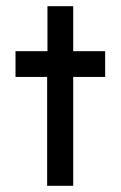

<svg xmlns="http://www.w3.org/2000/svg" viewBox="-20 -599 390 619"><path d="M132 0H216V-351H319V-434H216V-579H133V-434H30V-351H132Z"/></svg>

Font: Kunika
Style: Regular
Weight: 400
Designer: Leo Kuroshita
Foundry: kurogedelic
Version: Version 1.000;PS 001.000;hotconv 1.0.88;makeotf.lib2.5.64775